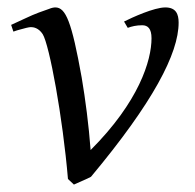

<svg xmlns="http://www.w3.org/2000/svg" viewBox="-20 -477 525 517"><path d="M425 -457C395 -457 336 -430 314 -419L324 -402C335 -406 347 -409 363 -409C378 -409 388 -400 388 -374C388 -314 354 -203 224 -73C219 -140 210 -209 200 -268C173 -419 157 -457 129 -457C125 -457 119 -456 112 -453L84 -443C73 -439 62 -434 49 -428L10 -410L16 -392C18 -392 20 -394 36 -398L51 -402C56 -403 60 -404 63 -404C70 -404 84 -402 95 -385C113 -356 149 -161 163 5L179 20C184 18 213 5 215 4L225 -1C392 -201 461 -333 461 -416C461 -439 454 -457 425 -457Z"/></svg>

Font: Temporarium
Style: Italic
Weight: 400
Italic angle: -7°
Version: Version 1.1